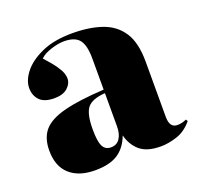

<svg xmlns="http://www.w3.org/2000/svg" viewBox="-102 -646 799 771"><g transform="rotate(-20 298.0 -260.5)"><path d="M180 14Q111 14 72 -21Q33 -56 33 -123Q33 -177 60 -208.5Q87 -240 150.5 -256.5Q214 -273 322 -279V-412Q322 -469 303 -492.5Q284 -516 238 -516Q214 -516 182.5 -506Q151 -496 135 -480Q165 -447 179 -426.5Q193 -406 197 -393.5Q201 -381 201 -372Q201 -349 181.5 -331.5Q162 -314 125 -314Q82 -314 62.5 -334.5Q43 -355 43 -387Q43 -419 69.5 -453Q96 -487 149 -511Q202 -535 280 -535Q353 -535 406.5 -516.5Q460 -498 489.5 -453Q519 -408 519 -327V-91Q519 -44 552 -44Q572 -44 591 -53L596 -45Q567 -10 530 2Q493 14 461 14Q402 14 372 -11.5Q342 -37 331 -80Q313 -32 277.5 -9Q242 14 180 14ZM271 -51Q296 -51 309 -70.5Q322 -90 322 -122V-264Q266 -260 246 -235Q226 -210 226 -144Q226 -92 236.5 -71.5Q247 -51 271 -51Z"/></g></svg>

Font: Literata 72pt ExtraBold
Style: Regular
Weight: 800
Designer: Latin by Veronika Burian and Jose Scaglione. Greek by Irene Vlachou. Cyrillic by Vera Evstafieva.
Foundry: TypeTogether
Version: Version 3.002